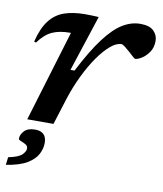

<svg xmlns="http://www.w3.org/2000/svg" viewBox="-84 -593 754 887"><g transform="rotate(10 293.0 -150.0)"><path d="M194 -428H189Q140 -428 106.2 -412.5Q72.5 -397 42.5 -356L33.5 -359Q49.5 -424.5 77.8 -460.5Q106 -496.5 147.5 -510.5Q189 -524.5 244 -524.5Q262 -524.5 276.5 -524Q291 -523.5 307.5 -522.5L221.5 -259.5H240.5Q292.5 -360.5 336.2 -418.2Q380 -476 420.5 -500.5Q461 -525 503 -525Q546.5 -525 566 -505.5Q585.5 -486 585.5 -459Q585.5 -428 570.5 -406.2Q555.5 -384.5 536.8 -373Q518 -361.5 506.5 -361.5Q504 -361.5 494 -370.5Q484 -379.5 472.5 -390Q461 -400.5 449.8 -409Q438.5 -417.5 433 -417.5Q409.5 -417.5 381.8 -394Q354 -370.5 325.2 -329.5Q296.5 -288.5 270.8 -235.2Q245 -182 226 -122.5L187.5 0H64.5ZM42 94.5Q42 75.5 58.5 58Q75 40.5 109 40.5Q163 40.5 163 94.5Q163 120 149.5 146.5Q136 173 101.5 193.8Q67 214.5 3.5 224.5L8 188Q57 178 72 162.2Q87 146.5 87 134Q87 121 75.8 114.8Q64.5 108.5 53.2 104.2Q42 100 42 94.5Z"/></g></svg>

Font: Newsreader Caption Medium
Style: Italic
Weight: 500
Italic angle: -17°
Designer: Hugues Gentile
Foundry: Production Type
Version: Version 1.001